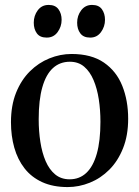

<svg xmlns="http://www.w3.org/2000/svg" viewBox="-20 -748 564 779"><path d="M24.5 -252Q24.5 -320 45.2 -371.8Q66 -423.5 101.2 -458.5Q136.5 -493.5 180.5 -511.2Q224.5 -529 270.5 -529Q351 -529 401.8 -494Q452.5 -459 476.2 -399.5Q500 -340 500 -266Q500 -198.5 479.2 -146.5Q458.5 -94.5 423.5 -59.5Q388.5 -24.5 344.5 -6.8Q300.5 11 254.5 11Q195 11 151.2 -9Q107.5 -29 79.5 -65Q51.5 -101 38 -148.8Q24.5 -196.5 24.5 -252ZM262.5 -20.5Q302.5 -20.5 330.2 -46.5Q358 -72.5 372.8 -124.5Q387.5 -176.5 387.5 -254Q387.5 -301.5 380.8 -345.2Q374 -389 359.5 -423.2Q345 -457.5 321.5 -477.5Q298 -497.5 263.5 -497.5Q223 -497.5 194.8 -471.8Q166.5 -446 151.8 -394.2Q137 -342.5 137 -264Q137 -216 143.8 -172.2Q150.5 -128.5 165.2 -94.2Q180 -60 204 -40.2Q228 -20.5 262.5 -20.5ZM169 -595.5Q142 -595.5 129.5 -612.8Q117 -630 117 -656Q117 -684.5 133.2 -706.2Q149.5 -728 177 -728H178Q204.5 -728 217.2 -710.5Q230 -693 230 -667.5Q230 -640 213.8 -617.8Q197.5 -595.5 170 -595.5ZM345.5 -595.5Q318.5 -595.5 305.8 -612.8Q293 -630 293 -656Q293 -684.5 309.5 -706.2Q326 -728 353 -728H354Q381 -728 393.5 -710.5Q406 -693 406 -667.5Q406 -640 389.8 -617.8Q373.5 -595.5 346.5 -595.5Z"/></svg>

Font: Merriweather 120pt
Style: Regular
Weight: 400
Version: Version 2.100